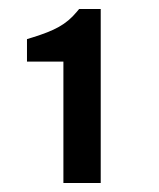

<svg xmlns="http://www.w3.org/2000/svg" viewBox="-20 -819 354 427"><path d="M156 -799 151 -793C127 -764 101 -751 53 -736L40 -732V-682H121V-412H204V-799Z"/></svg>

Font: Be Vietnam Pro
Style: Regular
Weight: 400
Designer: Lam Bao, Tony Le, Vietanh Nguyen
Foundry: Yellow Type Foundry
Version: Version 1.002